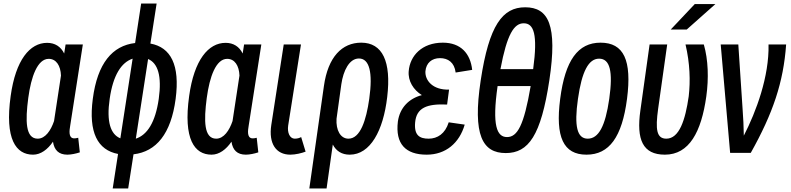

<svg xmlns="http://www.w3.org/2000/svg" viewBox="-20 -830 4450 1080"><path d="M429 27 420 -55C414 -53 401 -51 393 -52C365 -56 370 -95 375 -124L446 -580H349L341 -529C322 -568 289 -589 245 -589C148 -589 68 -493 40 -290C6 -47 70 40 166 40C209 40 248 11 278 -33C285 14 310 40 359 40C380 40 408 34 429 27ZM139 -279C155 -399 191 -499 254 -499C296 -499 321 -461 323 -405L284 -149C266 -96 235 -50 192 -50C123 -50 122 -150 139 -279Z M701 230 731 38C859 23 942 -77 968 -274C993 -464 941 -564 826 -585L861 -810H774L740 -588C612 -573 528 -474 502 -274C477 -85 529 14 644 36L614 230ZM597 -274C616 -408 663 -479 726 -500L657 -52C602 -74 578 -145 597 -274ZM873 -274C854 -141 808 -71 744 -50L813 -498C868 -475 891 -403 873 -274Z M1433 27 1424 -55C1418 -53 1405 -51 1397 -52C1369 -56 1374 -95 1379 -124L1450 -580H1353L1345 -529C1326 -568 1293 -589 1249 -589C1152 -589 1072 -493 1044 -290C1010 -47 1074 40 1170 40C1213 40 1252 11 1282 -33C1289 14 1314 40 1363 40C1384 40 1412 34 1433 27ZM1143 -279C1159 -399 1195 -499 1258 -499C1300 -499 1325 -461 1327 -405L1288 -149C1270 -96 1239 -50 1196 -50C1127 -50 1126 -150 1143 -279Z M1576 -580 1506 -127C1490 -22 1533 40 1613 40C1643 40 1678 31 1699 23L1674 -59C1667 -55 1655 -50 1638 -50C1610 -50 1595 -84 1601 -124L1673 -580Z M2012 -590C1904 -590 1825 -510 1802 -346L1720 230H1817L1852 -17C1871 20 1903 40 1947 40C2063 40 2136 -95 2158 -284C2182 -485 2131 -590 2012 -590ZM1900 -356C1911 -433 1945 -501 1999 -501C2058 -501 2078 -423 2057 -274C2040 -154 2007 -50 1940 -50C1895 -50 1869 -98 1873 -162Z M2543 -422 2636 -437C2626 -529 2572 -590 2471 -590C2353 -590 2286 -516 2279 -430C2274 -374 2306 -324 2353 -295C2281 -276 2229 -225 2218 -146C2203 -21 2261 40 2380 40C2487 40 2564 -25 2594 -129L2504 -142C2484 -78 2441 -50 2391 -50C2341 -50 2309 -68 2315 -140C2322 -224 2381 -247 2495 -242L2506 -326C2415 -323 2370 -377 2373 -429C2377 -476 2409 -503 2455 -503C2500 -503 2536 -479 2543 -422Z M2825 31C2953 31 3023 -68 3070 -378C3117 -689 3065 -789 2934 -789C2807 -789 2731 -689 2684 -378C2637 -68 2695 31 2825 31ZM2926 -699C2982 -699 3006 -639 2979 -441H2795C2832 -639 2872 -699 2926 -699ZM2832 -59C2775 -59 2747 -123 2779 -346H2965C2927 -123 2890 -59 2832 -59Z M3279 40C3407 40 3479 -59 3507 -274C3535 -491 3489 -590 3358 -590C3231 -590 3159 -491 3131 -274C3103 -59 3149 40 3279 40ZM3286 -50C3226 -50 3209 -120 3231 -274C3253 -429 3291 -500 3350 -500C3411 -500 3429 -429 3407 -274C3385 -120 3347 -50 3286 -50Z M3888 -807 3753 -664H3843L4004 -807ZM3634 -580 3582 -208C3559 -45 3595 40 3720 40C3857 40 3925 -88 3953 -288C3967 -389 3964 -493 3939 -580H3836C3861 -474 3864 -374 3854 -288C3835 -155 3801 -50 3728 -50C3673 -50 3666 -102 3682 -218L3733 -580Z M4087 30H4203C4328 -193 4387 -367 4402 -580H4303C4307 -400 4234 -203 4164 -67C4163 -117 4161 -168 4157 -218L4133 -580H4034Z"/></svg>

Font: Smiley Sans Oblique
Style: Regular
Weight: 400
Italic angle: -8°
Designer: oooooohmygosh, Nagisa Chen, Janine Sui, Heda Shi, Jian Li
Foundry: atelierAnchor
Version: Version 2.0.1